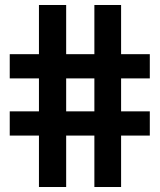

<svg xmlns="http://www.w3.org/2000/svg" viewBox="-20 -749 639 769"><path d="M136 0H245V-206H358V0H465V-206H580V-303H465V-435H580V-532H465V-729H358V-532H245V-729H136V-532H19V-435H136V-303H19V-206H136ZM245 -303V-435H358V-303Z"/></svg>

Font: Mona Sans SemiCondensed
Style: Bold
Weight: 700
Width: 4
Designer: Deni Anggara
Foundry: GitHub
Version: Version 2.000